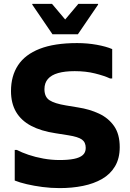

<svg xmlns="http://www.w3.org/2000/svg" viewBox="-20 -953 669 985"><path d="M55.6 -183.8H66.4Q91.1 -170.8 126.1 -158.9Q161.2 -146.9 202.6 -139.5Q244 -132 286 -132Q329.8 -132 359.6 -138Q389.4 -144 404.6 -157.4Q419.8 -170.8 419.8 -194Q419.8 -223.1 400.3 -237.1Q380.9 -251.1 330.8 -259L265.2 -269.4Q190.7 -280.5 139.6 -307.5Q88.5 -334.5 62.4 -378.9Q36.4 -423.4 36.4 -486Q36.4 -563.2 72.5 -618.2Q108.6 -673.2 183.8 -702.6Q259 -732 375.6 -732Q428.1 -732 476.3 -723.3Q524.4 -714.6 555.6 -701.2V-550.4H544.8Q514.5 -564.5 467.5 -576.2Q420.5 -588 363.2 -588Q312.8 -588 278.2 -578.2Q243.5 -568.4 225.8 -547.9Q208 -527.4 208 -495.6Q208 -455.7 234 -438.8Q260 -421.8 318 -412.2L380.8 -401.8Q439.5 -392.8 488 -370.1Q536.5 -347.4 565.4 -306Q594.2 -264.6 594.2 -198Q594.2 -140.6 570.3 -100.1Q546.4 -59.6 503.9 -35.1Q461.3 -10.6 405.6 0.7Q349.9 12 286 12Q241.2 12 197.8 6.3Q154.3 0.6 117.2 -8.1Q80.2 -16.8 55.6 -26.8ZM249.2 -777.2 145.6 -929.2V-933.2H246.8L314.4 -853L382 -933.2H483.2V-929.2L379.6 -777.2Z"/></svg>

Font: Kufam
Style: Regular
Weight: 400
Designer: Wael Morcos, Artur Schmal
Foundry: Original Type
Version: Version 1.301; ttfautohint (v1.8.3)